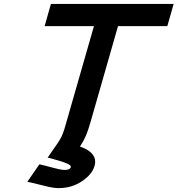

<svg xmlns="http://www.w3.org/2000/svg" viewBox="-20 -714 907 981"><path d="M312 154.3Q337.9 153.3 341.3 141.1Q341.3 140.6 341.6 139.9Q341.8 139.2 341.8 138.7Q341.8 135.3 339.4 132.1Q336.9 128.9 331.1 125.7Q325.2 122.6 319.6 120.1Q314 117.7 304 114.3Q293.9 110.8 286.9 108.9Q279.8 106.9 267.1 103Q254.4 99.1 247.6 97.2L223.6 91.3L236.3 72.8Q244.1 61 257.3 42.2Q270.5 23.4 273.9 18.6Q277.3 13.7 284.9 1.2Q292.5 -11.2 294.4 -15.9Q296.4 -20.5 301.3 -32.5Q306.2 -44.4 309.1 -54.9Q312 -65.4 317.4 -83.5L460 -580.6H208L240.2 -693.8H867.2L835 -580.6H583L442.4 -89.8Q430.2 -47.4 419.4 -21.7Q408.7 3.9 388.7 34.7Q466.3 62 466.3 112.3Q466.3 123.5 462.9 134.3Q450.2 177.7 398.2 212.4Q346.2 247.1 280.3 247.1Q267.1 247.1 252.9 245.1Q238.8 243.2 228.3 240.7Q217.8 238.3 191.4 231.7Q165 225.1 144.5 220.2L119.6 214.8L181.2 125.5L206.1 131.3Q216.8 134.3 236.8 139.4Q256.8 144.5 263.4 146.2Q270 147.9 281.2 150.4Q292.5 152.8 299.1 153.6Q305.7 154.3 312 154.3Z"/></svg>

Font: Cantarell
Style: Bold Italic
Weight: 700
Italic angle: -16°
Designer: Dave Crossland
Version: Version 1.004